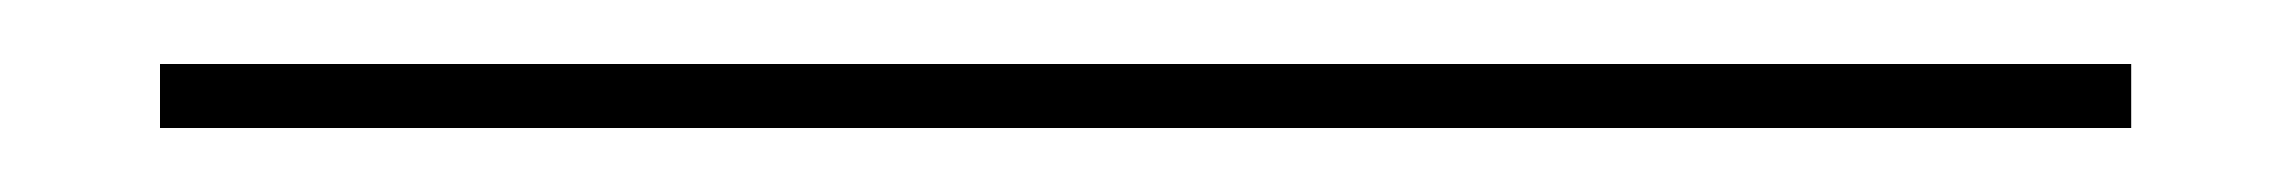

<svg xmlns="http://www.w3.org/2000/svg" viewBox="-20 20 716 60"><path d="M30 60V40H646V60Z"/></svg>

Font: Big Shoulders Text Thin
Style: Bold
Weight: 700
Version: Version 2.002